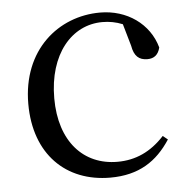

<svg xmlns="http://www.w3.org/2000/svg" viewBox="-44 -575 627 634"><g transform="rotate(-5 269.0 -258.0)"><path d="M297 15C392 15 452 -25 497 -94L481 -107C436 -58 385 -35 325 -35C213 -35 135 -118 135 -262C135 -408 213 -499 315 -499C338 -499 360 -495 382 -486L403 -413C409 -378 425 -364 453 -364C475 -364 489 -375 495 -399C473 -479 399 -531 310 -531C172 -531 48 -430 48 -251C48 -84 150 15 297 15Z"/></g></svg>

Font: NameLogos Serif 2
Style: Regular
Weight: 500
Version: Version 0.1